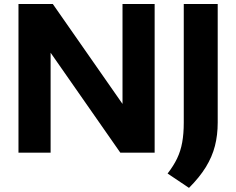

<svg xmlns="http://www.w3.org/2000/svg" viewBox="-20 -760 1176 956"><path d="M72 0V-740H243L619 -201H590V-740H750V0H579L203 -539H232V0ZM921 175.5 814.5 104Q844 66 861.8 29Q879.5 -8 887.2 -51Q895 -94 895 -149V-740H1064V-149.5Q1064 -87.5 1050.2 -33.5Q1036.5 20.5 1005 71.8Q973.5 123 921 175.5Z"/></svg>

Font: Encode Sans SC SemiExpanded
Style: Bold
Weight: 700
Width: 6
Designer: Multiple Designers
Foundry: Impallari Type
Version: Version 3.002